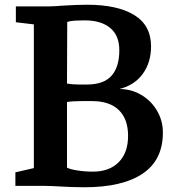

<svg xmlns="http://www.w3.org/2000/svg" viewBox="-20 -785 742 811"><path d="M123 -75V-682L47 -691V-758H186Q201 -758 215 -759Q229 -760 241 -761Q307 -765 348 -765Q476 -765 547 -721.5Q618 -678 618 -589Q618 -521 583 -473Q548 -425 484 -409Q535 -409 577 -384Q619 -359 643.5 -317Q668 -275 668 -225Q668 -109 582.5 -51.5Q497 6 336 6Q313 6 284 5Q255 4 239 3Q227 2 203.5 1Q180 0 163 0H45V-57ZM347 -428Q418 -428 451 -465Q484 -502 484 -573Q484 -635 445.5 -667Q407 -699 337 -699Q321 -699 299 -698Q277 -697 264 -692L263 -432Q285 -428 313 -428Q341 -428 347 -428ZM372 -60Q442 -60 481.5 -100Q521 -140 521 -211Q521 -282 482 -320Q443 -358 369 -358H325Q283 -358 263 -354V-77Q275 -70 307 -65Q339 -60 372 -60Z"/></svg>

Font: Martel ExtraBold
Style: Regular
Weight: 800
Designer: Dan Reynolds
Foundry: Dan Reynolds
Version: Version 1.001; ttfautohint (v1.1) -l 5 -r 5 -G 72 -x 0 -D la